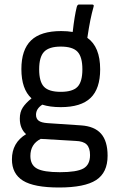

<svg xmlns="http://www.w3.org/2000/svg" viewBox="-20 -637 530 853"><path d="M250 -161Q202 -161 168 -172Q140 -154 140 -127Q140 -110 151.5 -101Q163 -92 191 -90L340 -80Q400 -76 429 -43Q458 -10 458 55Q458 130 407 163Q356 196 242 196Q131 196 82 165.5Q33 135 33 71Q33 -3 96 -41Q83 -52 75.5 -69.5Q68 -87 68 -110Q68 -139 81 -159Q94 -179 120 -200Q75 -241 75 -330Q75 -416 118 -457.5Q161 -499 252 -499Q280 -499 303 -495Q307 -531 311.5 -558.5Q316 -586 321 -606Q324 -617 331 -617H388Q399 -617 396 -608Q388 -580 381.5 -548Q375 -516 368 -469Q425 -429 425 -329Q425 -243 382.5 -202Q340 -161 250 -161ZM250 -229Q303 -229 324.5 -251.5Q346 -274 346 -329Q346 -384 324.5 -407Q303 -430 250 -430Q198 -430 176 -407Q154 -384 154 -329Q154 -274 175.5 -251.5Q197 -229 250 -229ZM115 56Q115 96 144.5 112Q174 128 246 128Q321 128 350.5 111.5Q380 95 380 52Q380 20 365 5Q350 -10 315 -11L161 -20Q115 3 115 56Z"/></svg>

Font: Sofia Sans Semi Condensed
Style: Regular
Weight: 400
Designer: Botio Nikoltchev, Ani Petrova
Foundry: lettersoup
Version: Version 4.100; ttfautohint (v1.8.4.7-5d5b)